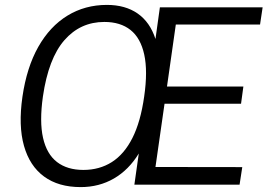

<svg xmlns="http://www.w3.org/2000/svg" viewBox="-20 -753 1099 783"><path d="M1051 -723 1040.5 -653H697L661 -400H972.5L963 -330H651L614 -72L968 -71.5L957 0H528L546 -127Q505 -60 444.5 -25Q384 10 309 10Q218.5 10 159.8 -33Q101 -76 77.8 -158.2Q54.5 -240.5 71.5 -358.5Q89 -478.5 136.2 -562Q183.5 -645.5 255 -689.2Q326.5 -733 416 -733Q491 -733 541.5 -697.8Q592 -662.5 614 -594L632 -723ZM320 -60Q385.5 -60 436 -92Q486.5 -124 520 -190.2Q553.5 -256.5 568 -359.5Q583 -463 568.2 -530.5Q553.5 -598 512.2 -630.8Q471 -663.5 405.5 -663.5Q307.5 -663.5 242.5 -589Q177.5 -514.5 155 -359.5Q140.5 -257 155.5 -190.8Q170.5 -124.5 212.5 -92.2Q254.5 -60 320 -60Z"/></svg>

Font: Public Sans Thin Light
Style: Italic
Weight: 300
Italic angle: -8°
Version: Version 2.001